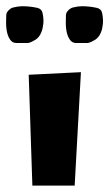

<svg xmlns="http://www.w3.org/2000/svg" viewBox="-62 -598 350 614"><path d="M73.7 -558.1Q76.2 -547.9 76.9 -535.6Q77.6 -523.4 74.2 -507.8Q70.8 -492.2 62.5 -481Q57.1 -474.6 52.7 -471.7L39.6 -464.4Q31.7 -460.4 24.4 -460.4H-7.8H-8.8Q-20.5 -460.4 -27.3 -468.3Q-42.5 -486.3 -42.5 -525.9L-42 -549.3Q-42 -552.7 -41.5 -553.7Q-39.6 -560.5 -32.7 -566.7Q-25.9 -572.8 -19 -574.2Q-3.4 -578.1 9.3 -578.1Q33.2 -578.1 57.6 -572.8Q70.3 -569.8 73.7 -558.1ZM264.2 -558.1Q266.6 -547.9 267.3 -535.6Q268.1 -523.4 264.9 -507.8Q261.7 -492.2 253.4 -481Q248 -474.6 243.7 -471.7L230.5 -464.4Q222.7 -460.4 215.3 -460.4H182.6H182.1Q170.4 -460.4 163.6 -468.3Q148.4 -486.3 148.4 -525.9L148.9 -549.8Q148.9 -552.7 149.4 -553.7Q151.4 -560.5 158.2 -566.7Q165 -572.8 171.9 -574.2Q187.5 -578.1 200.2 -578.1Q223.6 -578.1 248 -572.8Q260.7 -569.8 264.2 -558.1ZM41.5 -4.4 29.8 -358.9 196.8 -367.2 176.8 -4.4Z"/></svg>

Font: Some Time Later
Style: Regular
Weight: 400
Version: Version 003.300